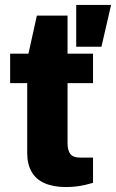

<svg xmlns="http://www.w3.org/2000/svg" viewBox="-20 -744 469 776"><path d="M247 12Q196 12 160.5 -3.5Q125 -19 107.5 -50Q90 -81 90 -125V-408H21V-527H95L129 -681H253V-527H356V-408H253V-165Q253 -137 264 -122Q275 -107 304 -107H356V-5Q343 -1 323.5 3.5Q304 8 284 10Q264 12 247 12ZM288 -555V-724H429L390 -555Z"/></svg>

Font: Archivo SemiBold ExtraBold
Style: Regular
Weight: 800
Version: Version 2.001